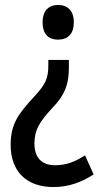

<svg xmlns="http://www.w3.org/2000/svg" viewBox="-20 -562 407 775"><path d="M278 -472C278 -519 253 -542 214 -542C178 -542 152 -520 152 -472C152 -423 177 -402 214 -402C254 -402 278 -425 278 -472ZM258 -289V-320H175V-298C175 -247 165 -222 117 -171C55 -103 23 -63 23 23C23 128 85 193 196 193C256 193 309 174 358 142L323 65C284 90 248 105 203 105C149 105 119 75 119 17C119 -38 140 -71 192 -127C241 -178 258 -220 258 -289Z"/></svg>

Font: Noto Sans Sinhala Condensed Medium
Style: Regular
Weight: 500
Width: 3
Designer: Jelle Bosma - Monotype Design Team
Foundry: Monotype Imaging Inc.
Version: Version 2.006